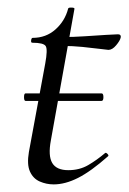

<svg xmlns="http://www.w3.org/2000/svg" viewBox="-20 -473 338 505"><path d="M47.2 -207.6Q43.2 -207.6 43.2 -217.5Q43.2 -227.4 47.2 -227.4H247.2Q252 -227.4 252 -217.5Q252 -207.6 247.2 -207.6ZM121.2 12Q102 12 84.6 4.4Q67.2 -3.2 58.8 -21.8Q50.4 -40.4 56 -73.2L99 -306Q105.8 -343 100.2 -351.8Q94.6 -360.6 65 -360.6Q61 -360.6 61.9 -367Q62.8 -373.4 65.8 -373.4Q101 -373.4 125.9 -395.6Q150.8 -417.8 159.2 -450.2Q159.6 -453.4 168.2 -453.1Q176.8 -452.8 175.8 -449.6L113.8 -103.8Q106.2 -63.2 117.4 -44.3Q128.6 -25.4 159.6 -25.4Q189.2 -25.4 212.1 -38.8Q235 -52.2 256.4 -70.4Q258.4 -72.4 262.5 -68.4Q266.6 -64.4 264.4 -62.2Q219.2 -22.2 185.3 -5.1Q151.4 12 121.2 12ZM265.2 -341.8Q262.6 -341.8 242.9 -344.4Q223.2 -347 196.7 -349.6Q170.2 -352.2 145.4 -352.2L147.4 -375.6Q172.6 -375.6 203 -377.6Q233.4 -379.6 258.4 -381.2Q283.4 -382.8 290.4 -382.8Q294.6 -382.8 296.5 -380.4Q298.4 -378 297.4 -374Q295.6 -366 285.5 -353.9Q275.4 -341.8 265.2 -341.8Z"/></svg>

Font: Cormorant Light
Style: Italic
Weight: 300
Italic angle: -10°
Designer: Christian Thalmann (Catharsis Fonts)
Foundry: Catharsis Fonts
Version: Version 4.000